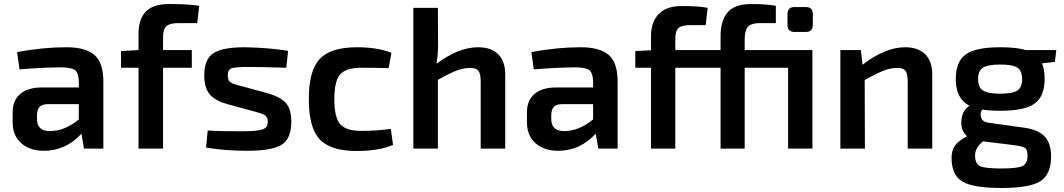

<svg xmlns="http://www.w3.org/2000/svg" viewBox="-20 -739 5290 955"><path d="M310 -504Q405 -504 449.5 -466Q494 -428 494 -333V0H398L385 -74Q307 11 198 11Q129 11 86 -26.5Q43 -64 43 -131V-181Q43 -240 81 -272Q119 -304 188 -304H372V-334Q371 -376 353 -390Q335 -404 282 -404Q205 -404 77 -394L65 -480Q194 -504 310 -504ZM164 -147Q164 -87 228 -87Q302 -87 372 -145V-221H216Q187 -220 175.5 -206Q164 -192 164 -166Z M865 -624Q824 -624 807.5 -608.5Q791 -593 791 -555V-490H934V-402H791V0H669V-402H582V-485L669 -490V-571Q669 -643 705 -681Q741 -719 822 -719Q918 -719 971 -710L961 -624Z M1196 -504Q1316 -502 1413 -486L1404 -402Q1280 -406 1217 -406Q1151 -406 1132 -399.5Q1113 -393 1113 -364Q1113 -357 1114.5 -351Q1116 -345 1117 -341Q1118 -337 1122.5 -333.5Q1127 -330 1129 -328Q1131 -326 1139 -323Q1147 -320 1150 -319Q1153 -318 1164 -315Q1175 -312 1180 -311L1312 -275Q1375 -257 1402 -226.5Q1429 -196 1429 -134Q1429 -48 1380 -18.5Q1331 11 1210 11Q1100 11 1005 -5L1013 -90Q1065 -86 1180 -86Q1259 -86 1285.5 -95Q1312 -104 1312 -133Q1312 -139 1311 -144Q1310 -149 1308 -153Q1306 -157 1304 -160Q1302 -163 1297 -166Q1292 -169 1289 -170.5Q1286 -172 1278.5 -174.5Q1271 -177 1267.5 -178Q1264 -179 1254 -182Q1244 -185 1240 -186L1111 -221Q1047 -239 1021.5 -272Q996 -305 996 -365Q996 -444 1041 -474Q1086 -504 1196 -504Z M1756 -504Q1859 -504 1927 -476L1913 -400Q1864 -402 1777 -402Q1701 -402 1672 -369Q1643 -336 1643 -246Q1643 -155 1672 -121.5Q1701 -88 1777 -88Q1856 -88 1924 -98L1935 -18Q1862 12 1755 12Q1624 12 1570 -46Q1516 -104 1516 -246Q1516 -388 1570.5 -446Q1625 -504 1756 -504Z M2358 -504Q2423 -504 2458 -469Q2493 -434 2493 -368V0H2371V-331Q2371 -372 2360 -386.5Q2349 -401 2319 -401Q2285 -401 2250 -387.5Q2215 -374 2158 -342V0H2036V-700H2158L2159 -520Q2159 -467 2151 -422Q2262 -504 2358 -504Z M2868 -504Q2963 -504 3007.5 -466Q3052 -428 3052 -333V0H2956L2943 -74Q2865 11 2756 11Q2687 11 2644 -26.5Q2601 -64 2601 -131V-181Q2601 -240 2639 -272Q2677 -304 2746 -304H2930V-334Q2929 -376 2911 -390Q2893 -404 2840 -404Q2763 -404 2635 -394L2623 -480Q2752 -504 2868 -504ZM2722 -147Q2722 -87 2786 -87Q2860 -87 2930 -145V-221H2774Q2745 -220 2733.5 -206Q2722 -192 2722 -166Z M4021 -490V0H3900V-402H3684V0H3564V-402H3339V0H3218V-402H3140V-485L3218 -489V-561Q3219 -631 3257 -670Q3295 -709 3371 -709Q3455 -709 3500 -700L3490 -614H3413Q3371 -614 3355 -600Q3339 -586 3339 -545V-490H3564V-558Q3564 -637 3599.5 -678Q3635 -719 3716 -719Q3791 -719 3839 -710V-624H3759Q3717 -624 3700.5 -606Q3684 -588 3684 -543V-490ZM3988 -704Q4023 -704 4023 -669V-615Q4023 -580 3988 -580H3932Q3897 -580 3897 -615V-669Q3897 -704 3932 -704Z M4482 -504Q4547 -504 4582 -469Q4617 -434 4617 -368V0H4495V-331Q4495 -372 4484 -386.5Q4473 -401 4443 -401Q4409 -401 4374.5 -387.5Q4340 -374 4281 -341L4282 0H4160V-490H4262L4270 -417Q4383 -504 4482 -504Z M5234 -490 5227 -431 5163 -424Q5176 -392 5176 -346Q5176 -261 5127 -224.5Q5078 -188 4955 -188Q4904 -188 4865 -194Q4853 -176 4860 -154.5Q4867 -133 4894 -129L5073 -104Q5145 -94 5176.5 -60Q5208 -26 5208 39Q5208 129 5154.5 162.5Q5101 196 4961 196Q4819 196 4766 163.5Q4713 131 4713 46Q4713 8 4731 -16Q4749 -40 4790 -61Q4757 -92 4762 -141.5Q4767 -191 4802 -213Q4734 -248 4734 -345Q4734 -432 4783 -468Q4832 -504 4956 -504Q5037 -504 5082 -490ZM4869 -289Q4893 -273 4955 -273Q5017 -273 5040.5 -289Q5064 -305 5064 -346Q5064 -387 5040.5 -402.5Q5017 -418 4955 -418Q4893 -418 4869 -402.5Q4845 -387 4845 -346Q4845 -305 4869 -289ZM5091 34Q5091 4 5076 -4.5Q5061 -13 5008 -19L4869 -36Q4830 -3 4830 33Q4830 76 4854.5 87.5Q4879 99 4960 99Q5041 99 5066 87Q5091 75 5091 34Z"/></svg>

Font: Exo 2 Semi Bold
Style: Regular
Weight: 600
Designer: Natanael Gama
Version: Version 1.001;PS 001.001;hotconv 1.0.88;makeotf.lib2.5.64775